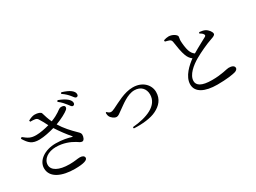

<svg xmlns="http://www.w3.org/2000/svg" viewBox="-48 -1552 3096 2322"><g transform="rotate(-30 1500.0 -391.0)"><path d="M320 -713C377 -712 406 -712 423 -686C444 -655 466 -611 489 -567C430 -550 356 -536 307 -536C231 -535 199 -555 137 -605L120 -590C172 -506 208 -468 312 -469C377 -470 461 -489 524 -507C571 -434 625 -362 672 -308C680 -299 678 -298 667 -300C624 -313 547 -332 455 -332C300 -332 183 -249 183 -140C183 -7 330 52 504 52C635 52 684 30 684 0C684 -27 657 -40 623 -40C587 -40 551 -29 477 -29C325 -29 242 -80 242 -153C242 -233 324 -293 434 -293C539 -293 621 -258 678 -224C707 -206 723 -190 747 -190C773 -190 789 -233 788 -263C787 -282 779 -293 755 -316C695 -374 629 -445 581 -525C662 -555 736 -595 766 -621C782 -635 786 -655 776 -668C763 -682 733 -684 713 -678C686 -666 656 -628 548 -587C524 -637 511 -680 497 -727C492 -747 451 -761 408 -761C381 -761 349 -749 316 -731ZM725 -757C770 -723 796 -691 816 -665C835 -640 847 -620 862 -619C879 -619 890 -630 890 -648C890 -668 881 -686 858 -708C831 -732 790 -754 737 -774ZM812 -818C860 -785 883 -760 904 -735C925 -710 935 -689 953 -689C970 -689 979 -699 979 -718C979 -739 969 -758 942 -780C917 -800 876 -818 823 -834Z M1165 -349C1166 -333 1166 -314 1174 -298C1186 -271 1226 -240 1256 -240C1280 -240 1299 -257 1349 -293C1398 -326 1501 -413 1599 -413C1689 -413 1741 -354 1741 -275C1741 -118 1563 -52 1363 -35L1365 -16C1479 -9 1604 -22 1680 -61C1759 -100 1819 -163 1819 -264C1819 -361 1739 -453 1600 -453C1480 -453 1364 -382 1281 -343C1251 -329 1240 -326 1227 -326C1208 -326 1189 -340 1177 -355Z M2624 -615C2643 -604 2664 -591 2672 -573C2678 -560 2675 -552 2660 -544C2627 -525 2531 -476 2458 -432C2432 -450 2416 -475 2405 -507C2392 -545 2385 -613 2384 -651C2384 -676 2391 -690 2391 -708C2390 -734 2335 -770 2283 -770C2261 -770 2240 -765 2214 -757L2215 -738C2231 -734 2255 -728 2271 -722C2291 -713 2297 -702 2300 -684C2310 -614 2324 -527 2344 -477C2356 -445 2375 -416 2403 -396C2334 -346 2221 -248 2221 -135C2221 -26 2332 31 2507 31C2637 31 2724 17 2762 6C2784 -1 2801 -16 2801 -32C2801 -67 2764 -78 2722 -78C2695 -78 2619 -49 2478 -49C2332 -49 2276 -91 2276 -150C2276 -238 2376 -318 2459 -366C2532 -408 2644 -460 2711 -482C2753 -496 2776 -506 2776 -526C2776 -551 2747 -592 2709 -612C2690 -622 2662 -626 2632 -630Z"/></g></svg>

Font: Noto Serif SC Medium
Style: Regular
Weight: 500
Designer: Ryoko NISHIZUKA 西塚涼子 (kana & ideographs); Frank Grießhammer (Latin, Greek & Cyrillic); Wenlong ZHANG 张文龙 (bopomofo); San
Foundry: Adobe Systems Incorporated
Version: Version 1.001;PS 1.001;hotconv 16.6.54;makeotf.lib2.5.65590